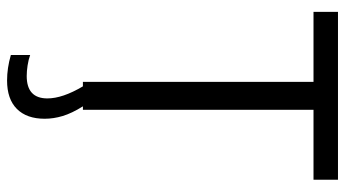

<svg xmlns="http://www.w3.org/2000/svg" viewBox="-242 -538 1000 557"><g transform="rotate(90 258.5 -260.0)"><path d="M218 -669H15V-740H502V-669H299V0H289Q309 32 317 58.5Q325 85 325 111Q325 163 296.5 191.5Q268 220 214 220Q178 220 140 209V153Q154 158 170.5 160.5Q187 163 201 163Q266 163 266 103Q266 59 231 0H218Z"/></g></svg>

Font: Encode Sans Condensed
Style: Regular
Weight: 400
Designer: Pablo Impallari, Andres Torresi
Foundry: Pablo Impallari, Andres Torresi
Version: Version 1.000; ttfautohint (v1.00) -l 8 -r 50 -G 200 -x 14 -